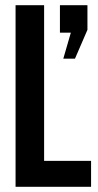

<svg xmlns="http://www.w3.org/2000/svg" viewBox="-20 -720 379 740"><path d="M40 0H331V-100H150V-700H40ZM253 -594 224 -494H269L317 -605V-700H211V-594Z"/></svg>

Font: Bebas Neue
Style: Bold
Weight: 700
Designer: Ryoichi Tsunekawa
Foundry: Ryoichi Tsunekawa
Version: Version 1.300